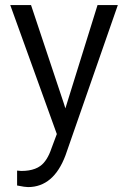

<svg xmlns="http://www.w3.org/2000/svg" viewBox="-20 -534 513 767"><path d="M241.2 -101.1 248 -123 369.6 -513.7H450.7L241.7 86.4Q194.3 212.9 92.3 213.4L75.7 211.9L48.3 207V147.5L64.9 148.9H65.4Q81.5 148.9 95 146.7Q108.4 144.5 120.1 140.1Q131.8 135.7 141.1 128.9Q168.9 108.9 186 57.6L206.1 3.9L207 1.5L206.1 -1L21 -513.7H104L234.4 -122.6Z"/></svg>

Font: Shabnam Light FD
Style: Light-FD
Weight: 300
Foundry: DejaVu fonts team - Redesigned by Saber Rastikerdar - Based on Vazir font
Version: Version 5.0.0